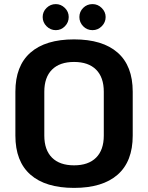

<svg xmlns="http://www.w3.org/2000/svg" viewBox="-20 -904 722 936"><path d="M55 -243V-457Q55 -583 128.5 -647.5Q202 -712 341 -712Q480 -712 553.5 -647.5Q627 -583 627 -457V-243Q627 -117 553.5 -52.5Q480 12 341 12Q202 12 128.5 -52.5Q55 -117 55 -243ZM486 -243V-457Q486 -527 448.5 -564.5Q411 -602 341 -602Q271 -602 233.5 -564.5Q196 -527 196 -457V-243Q196 -173 233.5 -135.5Q271 -98 341 -98Q411 -98 448.5 -135.5Q486 -173 486 -243ZM188 -821Q188 -847 207 -865.5Q226 -884 252 -884Q277 -884 296 -865.5Q315 -847 315 -821Q315 -795 296.5 -776Q278 -757 252 -757Q226 -757 207 -776Q188 -795 188 -821ZM367 -821Q367 -847 385.5 -865.5Q404 -884 431 -884Q457 -884 476 -865Q495 -846 495 -821Q495 -795 476 -776Q457 -757 431 -757Q404 -757 385.5 -776Q367 -795 367 -821Z"/></svg>

Font: KoHo
Style: Bold
Weight: 700
Designer: Cadson Demak & Katatrad Team
Foundry: Cadson Demak Co.,Ltd.
Version: Version 1.000; ttfautohint (v1.6)